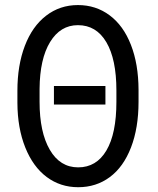

<svg xmlns="http://www.w3.org/2000/svg" viewBox="-20 -741 633 770"><path d="M446.8 -378.4Q446.8 -503.4 406.5 -571.8Q366.2 -640.1 292.5 -640.1Q222.2 -640.1 180.9 -572.5Q139.6 -504.9 138.7 -384.3V-332.5Q138.7 -210.9 179.7 -140.4Q220.7 -69.8 293.5 -69.8Q366.7 -69.8 406.7 -137.5Q446.8 -205.1 446.8 -332.5ZM535.6 -332.5Q535.6 -228 505.4 -149.7Q475.1 -71.3 420.4 -30.8Q365.7 9.8 293.5 9.8Q222.2 9.8 167.2 -31.2Q112.3 -72.3 81.3 -149.7Q50.3 -227.1 49.8 -328.1V-377.4Q49.8 -479 79.6 -557.1Q109.4 -635.3 164.8 -678Q220.2 -720.7 292.5 -720.7Q364.7 -720.7 419.9 -679.4Q475.1 -638.2 505.1 -561Q535.2 -483.9 535.6 -381.3ZM402.8 -321.8H196.3V-396H402.8Z"/></svg>

Font: MAUL Condensed
Style: Condensed Regular
Weight: 400
Designer: MAUL
Version: Version 1.0; 2020; ttfautohint (v1.8.3)